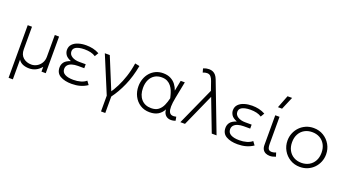

<svg xmlns="http://www.w3.org/2000/svg" viewBox="-66 -1454 4257 2366"><g transform="rotate(20 2062.5 -271.0)"><path d="M85 210V-480H141V-185Q141 -112.5 184.5 -75.8Q228 -39 291 -39Q329.5 -39 363.5 -58.5Q397.5 -78 418.8 -113.2Q440 -148.5 440 -195V-480H496V0H440V-63Q407 -23.5 367 -4.2Q327 15 282 15Q237 15 200.2 0.5Q163.5 -14 141 -49V210Z M839 15Q747 15 689 -18.2Q631 -51.5 631 -125Q631 -164 653.2 -194.5Q675.5 -225 736 -246Q681.5 -268 662.2 -298.2Q643 -328.5 643 -360Q643 -406 671.8 -435.8Q700.5 -465.5 747.5 -479.8Q794.5 -494 849 -494Q895.5 -494 938 -484.5Q980.5 -475 1021 -453L992 -404Q963.5 -423 927 -431.5Q890.5 -440 846 -440Q808 -440 775 -432.8Q742 -425.5 721.5 -408.2Q701 -391 701 -361Q701 -320 739.8 -296Q778.5 -272 837 -272H921V-220H837Q794 -220 761 -210Q728 -200 709.5 -179.5Q691 -159 691 -128Q691 -83 731.2 -61Q771.5 -39 842 -39Q894 -39 938 -51.8Q982 -64.5 1009 -89L1043 -43Q999 -13 948.2 1Q897.5 15 839 15Z M1297 210V3L1096 -480H1161L1337 -52H1322Q1356.5 -101.5 1389.5 -166.5Q1422.5 -231.5 1449.2 -312.5Q1476 -393.5 1490.5 -490L1550.5 -477.5Q1523 -329.5 1470.8 -211.2Q1418.5 -93 1353 -6V210Z M1861 15Q1789 15 1735.8 -19.8Q1682.5 -54.5 1653.2 -112.5Q1624 -170.5 1624 -240Q1624 -292 1640.5 -338.2Q1657 -384.5 1688 -419.8Q1719 -455 1762 -475Q1805 -495 1858 -495Q1915 -495 1956.2 -474Q1997.5 -453 2024 -418.2Q2050.5 -383.5 2064 -342L2091 -480H2145L2102 -260Q2088 -189 2087.5 -143.2Q2087 -97.5 2098.5 -73.5Q2110 -49.5 2133.5 -43.5Q2157 -37.5 2191 -46L2200 4Q2155 19.5 2119.8 12.8Q2084.5 6 2063.8 -20Q2043 -46 2041 -88Q2015.5 -38.5 1971.8 -11.8Q1928 15 1861 15ZM1862 -39Q1920.5 -39 1955.8 -66Q1991 -93 2011 -137.2Q2031 -181.5 2043 -234Q2039 -249.5 2032.8 -274.8Q2026.5 -300 2014.8 -328.8Q2003 -357.5 1983.2 -383Q1963.5 -408.5 1933 -424.8Q1902.5 -441 1858 -441Q1805 -441 1766 -416.5Q1727 -392 1705.5 -346.8Q1684 -301.5 1684 -240Q1684 -148 1731.8 -93.5Q1779.5 -39 1862 -39Z M2261 0 2483 -492 2443 -607Q2432 -639.5 2414.2 -660.2Q2396.5 -681 2365 -681Q2355.5 -681 2341.5 -678.2Q2327.5 -675.5 2311 -668L2297 -718Q2319 -728 2337.8 -731.5Q2356.5 -735 2372 -735Q2400.5 -735 2422.5 -725.2Q2444.5 -715.5 2461 -695.8Q2477.5 -676 2489 -646L2736 0H2673L2511 -423L2322 0Z M3015 15Q2923 15 2865 -18.2Q2807 -51.5 2807 -125Q2807 -164 2829.2 -194.5Q2851.5 -225 2912 -246Q2857.5 -268 2838.2 -298.2Q2819 -328.5 2819 -360Q2819 -406 2847.8 -435.8Q2876.5 -465.5 2923.5 -479.8Q2970.5 -494 3025 -494Q3071.5 -494 3114 -484.5Q3156.5 -475 3197 -453L3168 -404Q3139.5 -423 3103 -431.5Q3066.5 -440 3022 -440Q2984 -440 2951 -432.8Q2918 -425.5 2897.5 -408.2Q2877 -391 2877 -361Q2877 -320 2915.8 -296Q2954.5 -272 3013 -272H3097V-220H3013Q2970 -220 2937 -210Q2904 -200 2885.5 -179.5Q2867 -159 2867 -128Q2867 -83 2907.2 -61Q2947.5 -39 3018 -39Q3070 -39 3114 -51.8Q3158 -64.5 3185 -89L3219 -43Q3175 -13 3124.2 1Q3073.5 15 3015 15Z M3438 14Q3407.5 14 3383.2 3Q3359 -8 3345 -31Q3331 -54 3331 -90V-480H3387V-128Q3387 -78.5 3399.8 -59.2Q3412.5 -40 3446 -40Q3457.5 -40 3470.8 -43.5Q3484 -47 3498 -53L3514 -3Q3495.5 4.5 3475.8 9.2Q3456 14 3438 14ZM3328 -585 3393 -752H3453L3382 -585Z M3832 15Q3759.5 15 3702.2 -19.8Q3645 -54.5 3612 -112.5Q3579 -170.5 3579 -240Q3579 -292 3598 -338.2Q3617 -384.5 3651.2 -419.8Q3685.5 -455 3731.5 -475Q3777.5 -495 3832 -495Q3904.5 -495 3961.8 -460.2Q4019 -425.5 4052 -367.5Q4085 -309.5 4085 -240Q4085 -188 4066 -141.8Q4047 -95.5 4013 -60.2Q3979 -25 3932.8 -5Q3886.5 15 3832 15ZM3832 -39Q3888.5 -39 3932 -63.8Q3975.5 -88.5 4000.2 -133.5Q4025 -178.5 4025 -240Q4025 -301.5 4000.2 -346.8Q3975.5 -392 3932 -416.5Q3888.5 -441 3832 -441Q3775.5 -441 3732 -416.5Q3688.5 -392 3663.8 -346.8Q3639 -301.5 3639 -240Q3639 -178.5 3663.8 -133.5Q3688.5 -88.5 3732 -63.8Q3775.5 -39 3832 -39Z"/></g></svg>

Font: Geologica Thin Roman Thin
Style: Regular
Weight: 250
Version: Version 1.010;gftools[0.9.28]